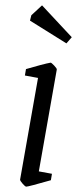

<svg xmlns="http://www.w3.org/2000/svg" viewBox="-20 -688 288 717"><path d="M55 -17 122 -397 73 -406 77 -430Q104 -438 130.5 -445Q157 -452 169 -454Q172 -454 182.5 -443Q193 -432 192 -428L125 -48L174 -39L170 -15Q86 9 78 9Q74 9 64.5 -2Q55 -13 55 -17ZM92 -611 97 -631 137 -668 248 -549 228 -526Z"/></svg>

Font: Grenze Light
Style: Italic
Weight: 300
Italic angle: -10°
Designer: Renata Polastri
Foundry: Omnibus-Type
Version: Version 1.002; ttfautohint (v1.8)